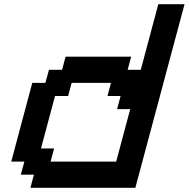

<svg xmlns="http://www.w3.org/2000/svg" viewBox="-20 -895 899 915"><path d="M125 0H625Q664.1 -146 742.2 -437.5Q820.3 -729 859.4 -875H734.4L650.9 -562.5H588.4L605 -625H292.5L275.9 -562.5H213.4L196.3 -500H133.8Q117.2 -437.5 83.7 -312.5Q50.3 -187.5 33.7 -125H96.2L79.1 -62.5H141.6ZM533.7 -125H221.2L237.8 -187.5H175.3Q186.5 -229 208.7 -312.3Q231 -395.5 242.2 -437.5H304.7L321.3 -500H508.8L492.2 -437.5H554.7L538.1 -375H600.6Q589.4 -333 567.1 -249.8Q544.9 -166.5 533.7 -125Z"/></svg>

Font: Faithful 32x
Style: Oblique
Weight: 400
Foundry: Faithful Resource Pack
Version: Version 1.0; January 27, 2023